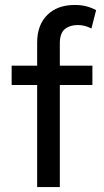

<svg xmlns="http://www.w3.org/2000/svg" viewBox="-20 -755 418 775"><path d="M130 0V-583Q130 -654 170.8 -694.5Q211.5 -735 282 -735Q308.5 -735 329.8 -729.2Q351 -723.5 368 -714L349 -640Q334.5 -647.5 320.8 -650.8Q307 -654 294 -654Q262 -654 241.8 -637.5Q221.5 -621 221.5 -579.5V-490H353V-412H221.5V0ZM27 -412V-490H144V-412Z"/></svg>

Font: Geologica Roman Light
Style: Regular
Weight: 300
Designer: Sindre Bremnes, Frode Helland
Foundry: Monokrom Skriftforlag AS
Version: Version 1.010;gftools[0.9.28]